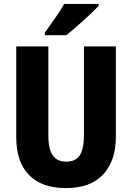

<svg xmlns="http://www.w3.org/2000/svg" viewBox="-20 -951 675 981"><path d="M572 -714H409V-263Q409 -190 387.5 -157.5Q366 -125 318 -125Q273 -125 250 -156.5Q227 -188 227 -262V-714H63V-249Q63 -124 128 -57Q193 10 316 10Q443 10 507.5 -60Q572 -130 572 -251ZM484 -931H308Q289 -897 261 -857.5Q233 -818 209 -784V-771H319Q356 -801 407 -847Q458 -893 484 -921Z"/></svg>

Font: Noto Sans Display SemiCondensed Extra
Style: Regular
Weight: 800
Width: 4
Designer: Monotype Design Team
Foundry: Monotype Imaging Inc.
Version: Version 1.900